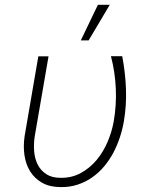

<svg xmlns="http://www.w3.org/2000/svg" viewBox="-20 -760 627 790"><path d="M179.7 -528.3H137.7L81.1 -198.7Q75.2 -157.7 80.8 -120.4Q86.4 -83 104.5 -54.2Q122.6 -25.4 153.6 -7.8Q184.6 9.8 230.5 9.8Q267.6 10.3 300 -0.5Q332.5 -11.2 359.4 -30.3Q386.7 -49.3 408.2 -75Q429.7 -100.6 446.3 -131.3Q461.9 -161.1 472.9 -194.1Q483.9 -227.1 489.7 -260.7Q501 -327.6 498.3 -395Q495.6 -462.4 482.9 -528.8H436.5Q453.6 -463.4 456.5 -395Q459.5 -326.7 447.8 -259.8Q440.4 -218.3 422.9 -176.8Q405.3 -135.3 377.9 -102.1Q350.1 -68.8 313 -48.3Q275.9 -27.8 229.5 -28.3Q193.4 -28.3 170.4 -43.5Q147.5 -58.6 135.3 -82.5Q123 -106.9 120.6 -137Q118.2 -167 122.6 -197.3ZM382.8 -740.2 312.5 -593.8H344.7L431.6 -740.2Z"/></svg>

Font: Roboto Mono ExtraLight
Style: Italic
Weight: 250
Italic angle: -10°
Monospace: yes
Designer: Google
Version: Version 3.000